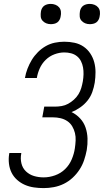

<svg xmlns="http://www.w3.org/2000/svg" viewBox="-20 -957 540 985"><path d="M204 8Q179 8 154.5 4.5Q130 1 108 -8.5Q86 -18 68 -34Q50 -50 39.5 -71Q29 -92 26 -117Q23 -142 27 -167L28 -172H89V-169Q84 -143 90 -118.5Q96 -94 113.5 -77.5Q131 -61 154.5 -54Q178 -47 204 -47Q233 -47 262.5 -57.5Q292 -68 314 -89.5Q336 -111 348 -139.5Q360 -168 364 -196Q367 -216 368 -236Q369 -256 364.5 -274.5Q360 -293 350.5 -309Q341 -325 325.5 -335.5Q310 -346 291 -350.5Q272 -355 252 -355H197L207 -410H262Q279 -410 296.5 -413Q314 -416 329.5 -424.5Q345 -433 359 -445.5Q373 -458 382.5 -473.5Q392 -489 397 -506Q402 -523 405 -540Q408 -558 408.5 -576Q409 -594 406 -611Q403 -628 395.5 -643Q388 -658 375 -668.5Q362 -679 345 -683.5Q328 -688 310 -688Q285 -688 259.5 -678.5Q234 -669 214.5 -650Q195 -631 184 -606.5Q173 -582 169 -557H108Q112 -581 121 -604.5Q130 -628 143 -649.5Q156 -671 174.5 -689.5Q193 -708 215 -720.5Q237 -733 261.5 -738Q286 -743 310 -743Q337 -743 362.5 -737.5Q388 -732 408.5 -718Q429 -704 443 -683Q457 -662 463.5 -637.5Q470 -613 470 -586.5Q470 -560 466 -533Q462 -509 453.5 -485Q445 -461 429 -441Q413 -421 391.5 -406Q370 -391 347 -382Q372 -370 391 -349.5Q410 -329 419 -302.5Q428 -276 429 -246.5Q430 -217 425 -187Q420 -161 411.5 -135.5Q403 -110 388 -87Q373 -64 352.5 -45Q332 -26 307.5 -14Q283 -2 256.5 3Q230 8 204 8ZM441 -833Q428 -833 417 -837.5Q406 -842 398 -851Q390 -860 389 -872.5Q388 -885 390 -898Q391 -906 395.5 -914.5Q400 -923 407.5 -928Q415 -933 423.5 -935Q432 -937 440 -937Q453 -937 464.5 -932.5Q476 -928 483.5 -919Q491 -910 492.5 -897.5Q494 -885 491 -872Q490 -864 485.5 -855.5Q481 -847 474 -842Q467 -837 458 -835Q449 -833 441 -833ZM241 -833Q228 -833 217 -837.5Q206 -842 198 -851Q190 -860 189 -872.5Q188 -885 190 -898Q191 -906 195.5 -914.5Q200 -923 207.5 -928Q215 -933 223.5 -935Q232 -937 240 -937Q253 -937 264.5 -932.5Q276 -928 283.5 -919Q291 -910 292.5 -897.5Q294 -885 291 -872Q290 -864 285.5 -855.5Q281 -847 274 -842Q267 -837 258 -835Q249 -833 241 -833Z"/></svg>

Font: Iosevka SS18 Light
Style: Italic
Weight: 300
Italic angle: -9°
Monospace: yes
Designer: Belleve Invis
Foundry: Belleve Invis
Version: Version 25.1.1; ttfautohint (v1.8.4)